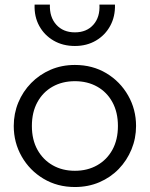

<svg xmlns="http://www.w3.org/2000/svg" viewBox="-20 -774 632 810"><path d="M296 15Q222 15 163.5 -20Q105 -55 71.5 -113.8Q38 -172.5 38 -242.5Q38 -295 57.2 -341.5Q76.5 -388 111.5 -423.8Q146.5 -459.5 193.5 -479.8Q240.5 -500 296 -500Q370.5 -500 428.8 -465Q487 -430 520.5 -371.2Q554 -312.5 554 -242.5Q554 -190.5 534.8 -143.8Q515.5 -97 481 -61.2Q446.5 -25.5 399.2 -5.2Q352 15 296 15ZM296 -53.5Q349 -53.5 390 -76.8Q431 -100 454.2 -142.2Q477.5 -184.5 477.5 -242.5Q477.5 -300.5 454.2 -343Q431 -385.5 390 -408.5Q349 -431.5 296 -431.5Q243 -431.5 202 -408.5Q161 -385.5 137.8 -343Q114.5 -300.5 114.5 -242.5Q114.5 -184.5 138 -142.2Q161.5 -100 202.2 -76.8Q243 -53.5 296 -53.5ZM296 -580Q245 -580 206 -602.8Q167 -625.5 145.5 -664.8Q124 -704 126 -754.5H190.5Q188.5 -702 217.5 -669.8Q246.5 -637.5 296 -637.5Q345.5 -637.5 374 -669.8Q402.5 -702 399.5 -754.5H465Q466.5 -704.5 445 -665Q423.5 -625.5 384.8 -602.8Q346 -580 296 -580Z"/></svg>

Font: Geologica Cursive ExtraLight
Style: Regular
Weight: 250
Designer: Sindre Bremnes, Frode Helland
Foundry: Monokrom Skriftforlag AS
Version: Version 1.010;gftools[0.9.28]